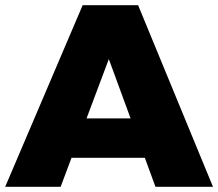

<svg xmlns="http://www.w3.org/2000/svg" viewBox="-28 -721 842 741"><path d="M572 0 531 -112H248L206 0H-8L291 -701H505L794 0ZM306 -264H476L392 -493Z"/></svg>

Font: #9Slide03 Montserrat ExtraBold
Style: Regular
Weight: 800
Designer: Julieta Ulanovsky
Foundry: Julieta Ulanovsky
Version: Version 6.001